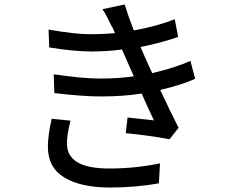

<svg xmlns="http://www.w3.org/2000/svg" viewBox="-20 -806 1040 858"><path d="M738 -184Q643 -201 542 -211L550 -281Q629 -272 668 -268Q634 -339 613 -388Q532 -375 432 -375Q349 -375 223 -390L220 -474Q350 -455 426 -455Q511 -455 578 -465L525 -585Q463 -576 390 -576Q310 -576 200 -594L197 -674Q313 -653 384 -653Q442 -653 494 -658L483 -683Q480 -686 479 -689Q454 -741 438 -765L537 -786Q555 -728 578 -670Q679 -688 761 -720L776 -641Q703 -615 608 -596Q620 -567 660 -479Q771 -506 831 -534L852 -454Q797 -428 696 -404Q737 -316 778 -235ZM470 32Q342 32 268 -12.5Q194 -57 194 -150Q194 -201 211 -275L295 -267Q279 -203 279 -165Q279 -53 467 -53Q585 -53 695 -76L690 13Q589 32 470 32Z"/></svg>

Font: LXGW 975 Gothic SC
Style: Regular
Weight: 400
Version: Version 2.01;February 25, 2021